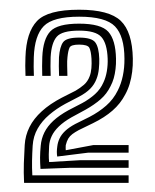

<svg xmlns="http://www.w3.org/2000/svg" viewBox="-20 -825 327 405"><path d="M100.7 -494.8Q99.9 -499.2 99.9 -504.8Q100 -510.3 100.8 -515.9Q101.8 -524.9 105.7 -533.1Q109.5 -541.2 117.5 -548.8Q125.5 -556.4 138.8 -563.5L168.6 -578.3Q188.8 -588.8 204 -602.2Q219.3 -615.6 228.4 -634.1Q235.6 -648.1 239.1 -665.1Q242.7 -682.1 242.5 -701.3Q242.3 -748.8 222.6 -769.3Q202.9 -789.8 146.9 -789.8Q91.9 -789.8 72.4 -770Q52.9 -750.1 51.3 -704.4Q51 -694.6 51 -684.3Q51 -674.1 51.5 -664.9H33.8Q33.3 -676.4 33.3 -686.4Q33.4 -696.4 33.7 -704.5Q35.3 -756.7 58 -780.6Q80.6 -804.5 146.9 -804.5Q210.2 -804.5 234.7 -781.1Q259.1 -757.7 260.2 -701.3Q260.5 -686.9 258.8 -673.5Q257.1 -660 253.5 -648.1Q249.9 -636.1 244.1 -625.6Q234.2 -606.5 217.4 -591.8Q200.6 -577.1 176.2 -565.2L146 -550.5Q137.9 -546.1 132.6 -542.1Q127.2 -538 124 -532.7Q120.8 -527.4 118.7 -518.7Q118.4 -516.4 118.5 -513.2Q118.5 -510 118.7 -508.1L176.9 -519H251.3V-503H166.2ZM30.8 -439.2Q29.7 -461.8 30.3 -480.4Q31 -499 32.1 -519.1Q33.3 -539.2 42.2 -557Q51.1 -574.8 68.2 -590.3Q85.2 -605.8 110.1 -618.8L139.5 -633.7Q148.9 -639.2 157 -646.1Q165.1 -653.1 169.2 -664.3Q172 -671.6 172.8 -681.3Q173.6 -691.1 173 -701.2Q172 -717.2 168.5 -724.1Q165 -730.9 146.9 -730.9Q129.7 -730.9 126.7 -724.6Q123.7 -718.4 122.3 -704.4Q121.4 -696.4 121.7 -686.1Q122 -675.8 122.2 -664.9H104.6Q104.1 -674.2 104.1 -685.5Q104.1 -696.8 104.4 -704.2Q106.1 -726.6 113.2 -736.1Q120.4 -745.7 146.9 -745.7Q173.6 -745.7 181.1 -735.4Q188.6 -725.2 189.4 -700.9Q189.7 -691.3 188.5 -679.5Q187.3 -667.7 183.5 -658.3Q179.1 -646.7 170.3 -637.8Q161.5 -628.9 147.1 -621.3L117.8 -606Q99 -595.8 83.9 -582.9Q68.7 -570 59.5 -553.9Q50.2 -537.8 48.9 -517.6Q47.9 -501.1 47.6 -486.1Q47.3 -471.2 48.2 -455.2H251.3V-439.2ZM65.4 -468.7Q64.5 -481.3 64.5 -492.7Q64.6 -504 65.9 -517.7Q67.2 -532.6 73.6 -545.6Q80.1 -558.7 92.6 -570.3Q105.2 -581.9 124.1 -592.3L153.7 -607.7Q168.9 -616 180.5 -626.5Q192 -636.9 198.3 -651.4Q203.1 -661.5 205.4 -674.9Q207.6 -688.3 207.1 -701.3Q205.9 -733.6 193.8 -747Q181.8 -760.4 146.9 -760.4Q110.7 -760.4 99.6 -747.4Q88.4 -734.4 86.8 -704.4Q86.5 -695.1 86.5 -684.9Q86.5 -674.6 86.9 -664.9H69.1Q68.8 -675.5 68.8 -685.7Q68.8 -695.8 69.2 -704.6Q70.8 -742.5 86.1 -758.8Q101.4 -775.1 146.9 -775.1Q193.1 -775.1 208.5 -758Q223.9 -740.8 224.7 -701.3Q225 -689.8 223.7 -679.4Q222.5 -669 219.9 -659.9Q217.3 -650.9 213.2 -643.2Q205.2 -626.8 191.9 -615.3Q178.6 -603.8 160.6 -593.7L130.8 -577.5Q114.3 -568.1 104.1 -558.2Q93.9 -548.3 89.1 -538Q84.3 -527.8 83.6 -516.9Q83 -507.7 82.9 -499.3Q82.8 -490.9 83.6 -483.2L149.2 -487.1H251.3V-471.1H129Z"/></svg>

Font: Big Shoulders Inline Display SC Thin
Style: Regular
Weight: 100
Designer: Patric King
Foundry: XO Type Co
Version: Version 2.002